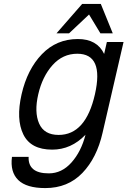

<svg xmlns="http://www.w3.org/2000/svg" viewBox="-20 -739 650 979"><path d="M399 -719H494L555 -569H492L434 -665L332 -569H268ZM416 -52Q343 24 246 24Q137 24 99 -53.5Q61 -131 90 -258Q119 -385 193.5 -462.5Q268 -540 377 -540Q475 -540 511 -464L525 -525H610L503 -62Q474 66 400 143Q326 220 211 220Q115 220 73 179Q31 138 41 61H126Q124 102 149.5 123.5Q175 145 229 145Q295 145 344.5 89.5Q394 34 416 -52ZM374 -465Q300 -465 248 -407Q196 -349 175 -258Q154 -167 179.5 -109Q205 -51 279 -51Q417 -51 464 -258Q511 -465 374 -465Z"/></svg>

Font: Miedinger
Style: Italic
Weight: 400
Italic angle: -13°
Version: Version 001.000